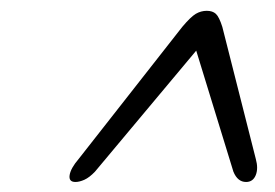

<svg xmlns="http://www.w3.org/2000/svg" viewBox="-20 -732 521 364"><path d="M465 -430.5Q470 -412.5 464.8 -399.8Q459.5 -387 446.5 -387Q430.5 -387 422.5 -406.5L352 -636L160 -406.5Q149.5 -395.5 140 -391.2Q130.5 -387 123 -387Q110 -387 112 -400Q114 -413 129 -430.5L325.5 -681Q341.5 -700 351.2 -705.8Q361 -711.5 372 -711.5Q383 -711.5 389.2 -705.8Q395.5 -700 401.5 -681Z"/></svg>

Font: Fraunces 9pt Soft Light
Style: Italic
Weight: 300
Italic angle: -16°
Version: Version 1.000;[0bf87f6ff]